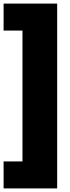

<svg xmlns="http://www.w3.org/2000/svg" viewBox="-35 -828 392 1068"><path d="M-15 220V70H90V-658H-15V-808H283V220Z"/></svg>

Font: Encode Sans Condensed Condensed Black
Style: Regular
Weight: 900
Width: 3
Designer: Multiple Designers
Foundry: Impallari Type
Version: Version 3.000; ttfautohint (v1.8.3) -l 8 -r 50 -G 200 -x 14 